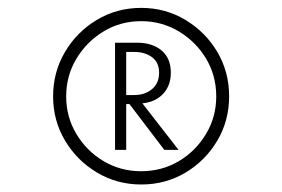

<svg xmlns="http://www.w3.org/2000/svg" viewBox="-20 -866 734 499"><path d="M347 -386.5Q284 -386.5 231.8 -417.8Q179.5 -449 148.8 -501Q118 -553 118 -615.5Q118 -678.5 148.8 -730.8Q179.5 -783 231.5 -814.2Q283.5 -845.5 347 -845.5Q410 -845.5 462 -814.2Q514 -783 544.8 -731Q575.5 -679 575.5 -615.5Q575.5 -552 544.5 -500Q513.5 -448 461.8 -417.2Q410 -386.5 347 -386.5ZM346.5 -421Q400.5 -421 444.5 -447Q488.5 -473 515.2 -517.5Q542 -562 542 -615.5Q542 -669.5 515.5 -713.8Q489 -758 444.5 -784.5Q400 -811 347 -811Q293 -811 249 -784.2Q205 -757.5 178.5 -713.2Q152 -669 152 -615.5Q152 -562 178.5 -517.8Q205 -473.5 249.2 -447.2Q293.5 -421 346.5 -421ZM279 -476.5V-755H336.5Q376 -755 400 -734.8Q424 -714.5 424 -677Q424 -643.5 403.8 -622Q383.5 -600.5 350 -597.5L444 -476.5H407L316.5 -595.5H308V-476.5ZM308 -619H329Q357 -619 375.2 -634.5Q393.5 -650 393.5 -677Q393.5 -704 375 -717.5Q356.5 -731 329 -731H308Z"/></svg>

Font: Spartan Thin
Style: Regular
Weight: 400
Version: Version 1.004